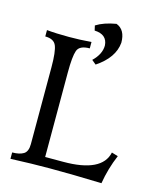

<svg xmlns="http://www.w3.org/2000/svg" viewBox="-120 -907 843 995"><g transform="rotate(15 301.5 -409.0)"><path d="M519 0Q364.7 -4.9 240.2 -4.9Q148.4 -4.9 30.8 0V-34.2Q69.8 -34.2 91.6 -47.6Q113.3 -61 113.3 -100.6V-513.7Q113.3 -597.2 100.3 -628.2Q87.4 -659.2 41 -659.2V-693.4Q90.3 -688.5 160.6 -688.5Q218.3 -688.5 279.8 -693.4V-659.2Q225.1 -659.2 213.6 -627.2Q202.1 -595.2 202.1 -508.8V-55.7H298.8Q506.3 -55.7 530.3 -167.5L564.5 -157.2Q532.2 -80.6 519 0ZM330.6 -585.9 307.6 -605Q351.6 -647 351.6 -693.8Q348.1 -752 280.3 -754.9L274.4 -780.8Q314.9 -806.6 380.9 -817.9Q430.2 -799.3 430.2 -729.5Q422.9 -647.5 330.6 -585.9Z"/></g></svg>

Font: Kelvinch
Style: Regular
Weight: 400
Designer: Paul James MIller
Foundry: High-Logic / Made with FontCreator
Version: Version 3.30 September 23, 2016